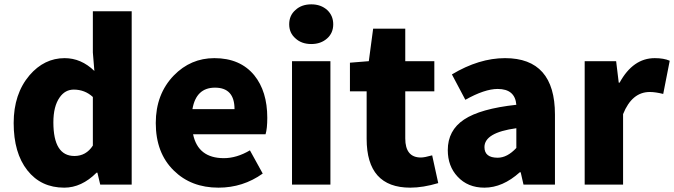

<svg xmlns="http://www.w3.org/2000/svg" viewBox="-20 -851 3107 885"><path d="M106 -66Q43 -146 43 -284Q43 -418 116 -504Q184 -583 278 -583Q354 -583 415 -524L408 -609V-799H587V0H442L429 -55H425Q356 14 276 14Q169 14 106 -66ZM408 -180V-404Q371 -438 320 -438Q280 -438 255 -402Q226 -361 226 -287Q226 -132 323 -132Q377 -132 408 -180Z M781 -65Q698 -146 698 -284Q698 -417 781 -503Q859 -583 968 -583Q1087 -583 1152 -504Q1212 -430 1212 -308Q1212 -258 1204 -232H870Q893 -122 1012 -122Q1071 -122 1132 -158L1191 -51Q1100 14 987 14Q861 14 781 -65ZM1061 -348Q1061 -447 971 -447Q884 -447 867 -348Z M1326 -569H1503V0H1326ZM1342 -674Q1313 -699 1313 -739Q1313 -780 1342 -805Q1370 -831 1415 -831Q1459 -831 1488 -805Q1516 -779 1516 -739Q1516 -699 1488 -674Q1459 -648 1415 -648Q1370 -648 1342 -674Z M1670 -211V-430H1593V-562L1680 -569L1700 -719H1848V-569H1982V-430H1848V-213Q1848 -125 1920 -125Q1937 -125 1972 -135L2000 -7Q1930 14 1871 14Q1670 14 1670 -211Z M2089 -37Q2044 -85 2044 -159Q2044 -250 2119 -300Q2194 -350 2360 -368Q2354 -441 2274 -441Q2214 -441 2125 -391L2063 -508Q2188 -583 2308 -583Q2538 -583 2538 -323V0H2393L2380 -57H2376Q2297 14 2213 14Q2136 14 2089 -37ZM2360 -169V-260Q2213 -240 2213 -173Q2213 -124 2274 -124Q2318 -124 2360 -169Z M2675 -569H2820L2832 -470H2836Q2898 -583 2998 -583Q3040 -583 3067 -571L3037 -418Q3001 -427 2975 -427Q2893 -427 2852 -325V0H2675Z"/></svg>

Font: KaiGen Gothic KR Heavy
Style: Heavy
Weight: 900
Designer: Ryoko NISHIZUKA  (kana & ideographs); Paul D. Hunt (Latin, Greek & Cyrillic); Wenlong ZHANG  (bopomofo); Sandoll Communi
Foundry: Adobe Systems Incorporated
Version: Version 1.002 March 28, 2018